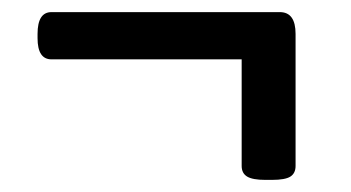

<svg xmlns="http://www.w3.org/2000/svg" viewBox="-20 -371 580 317"><path d="M418 -74Q397 -74 388 -79.5Q379 -85 379 -97V-273H65Q42 -273 42 -308V-315Q42 -351 65 -351H442Q468 -351 468 -315V-97Q468 -85 459.5 -79.5Q451 -74 429 -74Z"/></svg>

Font: Asap Semi Condensed Medium
Style: Regular
Weight: 500
Width: 4
Designer: Pablo Cosgaya
Foundry: Omnibus-Type
Version: Version 3.001; ttfautohint (v1.8.4.7-5d5b)